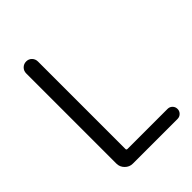

<svg xmlns="http://www.w3.org/2000/svg" viewBox="-209 -842 952 952"><g transform="rotate(-45 267.5 -366.0)"><path d="M159.2 0Q135.7 0 118.7 -17.1Q101.6 -34.2 101.6 -57.6V-690.4Q101.6 -708 113.8 -720.2Q126 -732.4 143.6 -732.4Q161.1 -732.4 172.9 -720.2Q184.6 -708 184.6 -690.4V-77.1Q184.6 -70.3 192.4 -70.3H472.7Q487.3 -70.3 497.6 -60.1Q507.8 -49.8 507.8 -35.2Q507.8 -20.5 497.6 -10.3Q487.3 0 472.7 0Z"/></g></svg>

Font: Gen Jyuu Gothic Normal
Style: Regular
Weight: 300
Designer: [Source Han Sans]
Ryoko NISHIZUKA  (kana & ideographs); Paul D. Hunt (Latin, Greek & Cyrillic); Wenlong ZHANG  (bopomofo
Version: Version 1.002.20150607